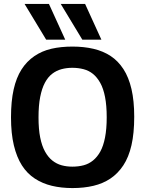

<svg xmlns="http://www.w3.org/2000/svg" viewBox="-20 -947 737 977"><path d="M348 -99Q379 -99 405.5 -106Q432 -113 453.5 -130.5Q475 -148 490.5 -176Q506 -204 514.5 -247.5Q523 -291 523 -350Q523 -410 514.5 -453.5Q506 -497 490 -525.5Q474 -554 453 -571Q432 -588 405 -595Q378 -602 348 -602Q319 -602 293 -595Q267 -588 245.5 -571.5Q224 -555 208.5 -526Q193 -497 184.5 -453.5Q176 -410 176 -350Q176 -290 184.5 -247.5Q193 -205 209 -176Q225 -147 246.5 -130Q268 -113 293.5 -106Q319 -99 348 -99ZM349 10Q292 10 244 -1.5Q196 -13 157 -38.5Q118 -64 91.5 -105.5Q65 -147 50.5 -207.5Q36 -268 36 -350Q36 -432 49.5 -492Q63 -552 89.5 -593.5Q116 -635 155 -661.5Q194 -688 242 -699Q290 -710 349 -710Q407 -710 456 -698.5Q505 -687 543 -662Q581 -637 608 -595.5Q635 -554 649 -494Q663 -434 663 -353Q663 -269 649 -208Q635 -147 607.5 -105.5Q580 -64 542 -38.5Q504 -13 455.5 -1.5Q407 10 349 10ZM399 -745 289 -927H413L496 -745ZM215 -745 105 -927H229L312 -745Z"/></svg>

Font: Georama ExtraCondensed Thin SemiBold
Style: Regular
Weight: 600
Version: Version 1.001